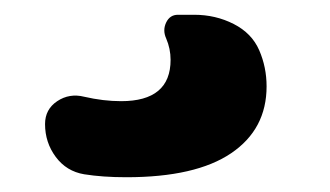

<svg xmlns="http://www.w3.org/2000/svg" viewBox="-20 -20 447 260"><path d="M94 216Q70 212 55.5 192.5Q41 173 41 148Q41 128 57.5 117Q74 106 94 111Q120 117 144 117Q211 117 211 61Q211 46 205 32Q200 21 205 10.5Q210 0 221 0H243Q272 0 296.5 12.5Q321 25 331 48Q341 71 341 97Q341 155 293 187.5Q245 220 151 220Q119 220 94 216Z"/></svg>

Font: Rounded Mplus 1c ExtraBold
Style: Regular
Weight: 800
Version: Version 1.059.20150529